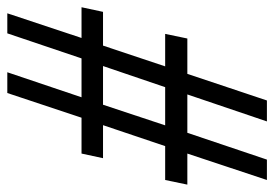

<svg xmlns="http://www.w3.org/2000/svg" viewBox="-144 -621 754 528"><g transform="rotate(-90 233.0 -357.0)"><path d="M392.6 -509.8H477.1L464.4 -450.7H371.6L314.5 -279.8H403.8L391.1 -218.8H293.9L220.7 0H163.1L237.3 -218.8H131.8L58.1 0H2L74.7 -218.8H-10.7L2 -279.8H95.2L152.8 -450.7H62L74.7 -509.8H173.3L241.2 -713.9H298.3L229.5 -509.8H336.4L405.3 -713.9H460.4ZM209 -450.7 152.3 -279.8H257.3L315.4 -450.7Z"/></g></svg>

Font: Open Sans Hebrew Condensed
Style: Italic
Weight: 400
Width: 3
Italic angle: -12°
Foundry: Ascender Corporation, Yanek Iontef
Version: Version 2.001;PS 002.001;hotconv 1.0.70;makeotf.lib2.5.58329